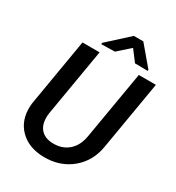

<svg xmlns="http://www.w3.org/2000/svg" viewBox="-212 -1030 1072 1169"><g transform="rotate(30 324.0 -445.5)"><path d="M647.9 -710.9 567.4 -235.8Q550.8 -122.1 470 -54.7Q389.2 12.7 274.4 10.7Q168 8.8 106.2 -53.7Q44.4 -116.2 49.8 -216.8L51.3 -235.4L131.8 -710.9H252L171.4 -234.9Q162.6 -167 191.4 -128.9Q220.2 -90.8 280.3 -88.9Q346.2 -86.9 390.1 -124.5Q434.1 -162.1 446.3 -232.4L527.8 -710.9ZM562.5 -767.6V-759.3L472.2 -760.7L415 -836.4L330.6 -761.2L236.3 -759.3L235.8 -768.1L382.8 -901.9H449.2Z"/></g></svg>

Font: RobotoDraft Medium
Style: Italic
Weight: 500
Italic angle: -12°
Version: Version 2.001152; 2014